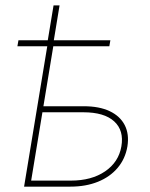

<svg xmlns="http://www.w3.org/2000/svg" viewBox="-20 -696 560 716"><path d="M44.9 -523.4 48.8 -545.9H391.6L387.7 -523.4ZM158.2 -545.9 179.7 -675.8H202.1L180.7 -545.9ZM132.3 -299.8H292.5Q350.1 -299.8 388.9 -281.5Q427.7 -263.2 445.1 -229.5Q462.4 -195.8 455.1 -149.9Q447.3 -104 418.9 -70.3Q390.6 -36.6 345.5 -18.3Q300.3 0 242.7 0H69.8L157.2 -529.3H179.7L96.2 -22.5H244.6Q321.3 -22.5 371.8 -56.9Q422.4 -91.3 432.6 -149.9Q442.9 -209.5 405.8 -243.4Q368.7 -277.3 291 -277.3H128.4Z"/></svg>

Font: Inter 24pt Thin
Style: Italic
Weight: 250
Italic angle: -9.3988°
Version: Version 4.001;git-66647c0bb